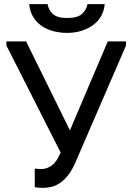

<svg xmlns="http://www.w3.org/2000/svg" viewBox="-20 -900 640 928"><path d="M188 8Q169 8 148 5V-85Q157 -84 165 -83.5Q173 -83 179 -83Q207 -83 230 -100Q253 -117 270 -156L273 -163L11 -680V-700H106L318 -270L501 -700H589V-680L345 -116Q329 -79 310.5 -55Q292 -31 272 -17Q252 -3 231 2.5Q210 8 188 8ZM304 -741Q274 -741 243.5 -748Q213 -755 187 -771Q161 -787 143 -814Q125 -841 121 -880H210Q214 -853 235 -833Q256 -813 305 -813Q355 -813 376.5 -833Q398 -853 403 -880H486Q484 -852 471 -826.5Q458 -801 434 -782Q410 -763 377 -752Q344 -741 304 -741Z"/></svg>

Font: Tilda Sans Medium
Style: Regular
Weight: 500
Designer: ParaType Ltd
Foundry: ParaType Ltd
Version: Version 1.009